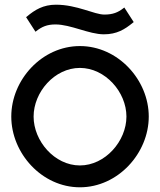

<svg xmlns="http://www.w3.org/2000/svg" viewBox="-20 -786 681 817"><path d="M218 -766C164 -766 128 -744 95 -716L91 -713L131 -651L135 -654C158 -672 180 -682 216 -682C281 -682 359 -640 422 -640C477 -640 511 -661 545 -689L549 -692L509 -754L505 -751C482 -733 460 -724 424 -724C381 -724 308 -766 218 -766ZM320 -497C428 -497 518 -394 518 -290C518 -186 428 -82 320 -82C212 -82 123 -186 123 -290C123 -394 212 -497 320 -497ZM320 11C482 11 613 -134 613 -290C613 -446 482 -590 320 -590C158 -590 28 -446 28 -290C28 -134 158 11 320 11Z"/></svg>

Font: Charger
Style: Bd
Weight: 400
Designer: Jasper
Foundry: Cannot Into Space Fonts
Version: Version 0.98